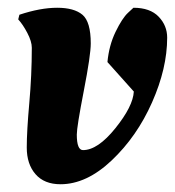

<svg xmlns="http://www.w3.org/2000/svg" viewBox="-20 -463 451 495"><path d="M192.5 -425C178.2 -437 156.5 -443 127.5 -443C98.5 -443 66 -437 30 -425L27 -413C35 -404.3 42.8 -392.7 50.5 -378C58.2 -363.3 62 -350.7 62 -340C62 -292.7 59.8 -245 55.5 -197C51.2 -149 49 -110.8 49 -82.5C49 -54.2 56.5 -31.3 71.5 -14C86.5 3.3 108 12 136 12C180.7 12 224.7 -8.5 268 -49.5C311.3 -90.5 346 -140.3 372 -199C398 -257.7 411 -313.3 411 -366C411 -386.7 403.7 -404.7 389 -420C374.3 -435.3 352.7 -443 324 -443L310 -430C300 -420.7 289.3 -404.3 278 -381C266.7 -357.7 259.7 -331.7 257 -303L325 -227C323.7 -201.7 307.8 -170.2 277.5 -132.5C247.2 -94.8 219.3 -76 194 -76C183.3 -76 178 -89.3 178 -116C178 -129.3 184 -166.8 196 -228.5C208 -290.2 214 -331 214 -351C214 -388.3 206.8 -413 192.5 -425Z"/></svg>

Font: Oleo Script
Style: Regular
Weight: 400
Designer: Soytutype
Foundry: Soytutype
Version: Version 1.002